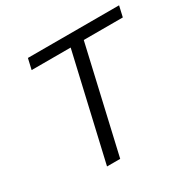

<svg xmlns="http://www.w3.org/2000/svg" viewBox="-154 -841 988 992"><g transform="rotate(-30 339.5 -345.0)"><path d="M209 0 353.5 -626H120.6L135.3 -689.9H679.2L664.6 -626H431.6L287.6 0Z"/></g></svg>

Font: Acari Sans
Style: Italic
Weight: 400
Italic angle: -13°
Designer: Alfredo Marco Pradil and Stefan Peev
Foundry: Hanken Design Co.
Version: Version 1.045;January 11, 2019;FontCreator 11.5.0.2425 64-bi